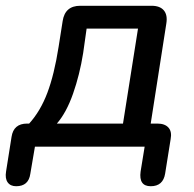

<svg xmlns="http://www.w3.org/2000/svg" viewBox="-47 -508 671 665"><path d="M9 137Q-11 137 -20.5 123.5Q-30 110 -26 86L-7 -34Q0 -80 47 -80H54Q93 -123 117 -186.5Q141 -250 156 -346L170 -435Q178 -488 231 -488H478Q507 -488 520.5 -472Q534 -456 529 -426L475 -80H498Q524 -80 536.5 -66Q549 -52 544 -26L525 93Q518 137 475 137Q433 137 440 86L454 0H74L58 94Q52 137 9 137ZM150 -80H379L431 -409H253L241 -324Q229 -249 206 -183.5Q183 -118 150 -80Z"/></svg>

Font: Nunito SemiBold
Style: Italic
Weight: 600
Italic angle: -9°
Designer: Vernon Adams
Foundry: Vernon Adams
Version: Version 3.601; ttfautohint (v1.8.2.53-6de2)